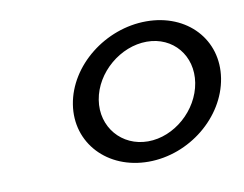

<svg xmlns="http://www.w3.org/2000/svg" viewBox="-47 -745 558 439"><g transform="rotate(-10 232.0 -525.5)"><path d="M118 -526C104 -438 171 -367 266 -367C361 -367 448 -438 462 -526C476 -614 411 -684 316 -684C221 -684 132 -614 118 -526ZM178 -526C188 -588 248 -638 309 -638C370 -638 412 -588 402 -526C392 -464 334 -413 273 -413C212 -413 168 -464 178 -526Z"/></g></svg>

Font: Charger Sport
Style: DfObl
Weight: 400
Designer: Jasper
Foundry: Cannot Into Space Fonts
Version: Version 1.1